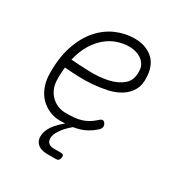

<svg xmlns="http://www.w3.org/2000/svg" viewBox="-176 -687 952 1008"><g transform="rotate(30 300.0 -182.5)"><path d="M313 153Q324 153 328 158Q332 163 330 174Q328 185 322.5 190Q317 195 306 195H254Q213 195 192.5 173.5Q172 152 179 115Q184 84 212 51Q231 29 256 9Q241 10 225 10Q191 10 160.5 -3Q130 -16 107 -39Q84 -62 70.5 -95Q57 -128 55 -167Q52 -269 76.5 -343Q101 -417 143 -465Q185 -513 239 -536.5Q293 -560 350 -560Q415 -560 457.5 -525.5Q500 -491 505 -420Q509 -371 490.5 -338Q472 -305 439.5 -284.5Q407 -264 364 -254.5Q321 -245 276 -241.5Q231 -238 187 -240Q143 -242 108 -245Q106 -226 105 -206Q104 -186 105 -163Q106 -136 116.5 -113Q127 -90 144 -74Q161 -58 183 -49Q205 -40 230 -40Q259 -40 281.5 -42Q304 -44 323.5 -50Q343 -56 361 -66.5Q379 -77 398 -94Q409 -105 417.5 -105Q426 -105 433 -95Q440 -84 438 -73.5Q436 -63 425 -53Q382 -15 337 -3Q320 2 301 5Q272 29 253 54Q232 82 228 103Q224 126 235 139.5Q246 153 270 153ZM117 -298Q166 -294 226.5 -292Q287 -290 339 -301Q391 -312 425 -341Q459 -370 455 -427Q454 -448 444 -463.5Q434 -479 419 -489Q404 -499 385.5 -504Q367 -509 347 -509Q311 -509 275.5 -497Q240 -485 209 -459Q178 -433 154 -393.5Q130 -354 117 -298Z"/></g></svg>

Font: Maple Mono NL Thin
Style: Italic
Weight: 250
Italic angle: -10°
Monospace: yes
Designer: subframe7536
Version: Version 7.000